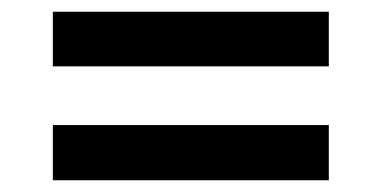

<svg xmlns="http://www.w3.org/2000/svg" viewBox="-20 -486 650 327"><path d="M70 -466V-373H540V-466ZM70 -273V-179H540V-273Z"/></svg>

Font: Noto Sans Bengali SemiBold
Style: Regular
Weight: 600
Designer: Jelle Bosma - Monotype Design Team
Foundry: Monotype Imaging Inc.
Version: Version 2.003